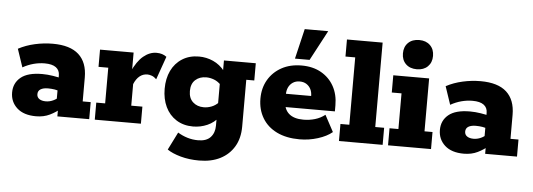

<svg xmlns="http://www.w3.org/2000/svg" viewBox="-51 -770 3049 1099"><g transform="rotate(5 1473.5 -220.0)"><path d="M170 10Q99 10 60.5 -25Q22 -60 22 -114Q22 -168 62 -201Q102 -234 185 -234Q215 -234 246.5 -229Q278 -224 298 -218L280 -205V-235Q280 -264 258.5 -280Q237 -296 194 -296Q162 -296 130 -287.5Q98 -279 68 -262L33 -366Q76 -389 127.5 -400.5Q179 -412 230 -412Q330 -412 379.5 -367Q429 -322 429 -236V-98H475V0H292V-67L315 -51Q284 -24 249 -7Q214 10 170 10ZM218 -80Q240 -80 260.5 -89.5Q281 -99 293 -113L280 -78V-170L297 -142Q282 -149 263.5 -152Q245 -155 225 -155Q198 -155 182.5 -145.5Q167 -136 167 -117Q167 -99 181 -89.5Q195 -80 218 -80Z M507 0V-98H558V-303H502V-402H695V-274L686 -288Q715 -353 751 -382.5Q787 -412 826 -412Q861 -412 884 -394L837 -261Q824 -274 810 -279Q796 -284 785 -284Q760 -284 740.5 -268.5Q721 -253 708 -222V-98H772V0Z M1122 181Q1064 181 1015.5 167.5Q967 154 938 134L989 32Q1015 48 1044.5 57Q1074 66 1106 66Q1154 66 1177.5 40.5Q1201 15 1201 -26V-67L1219 -80Q1191 -44 1152 -27Q1113 -10 1070 -10Q1015 -10 974 -36Q933 -62 911.5 -107.5Q890 -153 890 -211Q890 -270 911.5 -315Q933 -360 974 -386Q1015 -412 1070 -412Q1113 -412 1152 -394.5Q1191 -377 1219 -341L1214 -330V-402H1397V-303H1351V-34Q1351 33 1322.5 81Q1294 129 1243 155Q1192 181 1122 181ZM1122 -125Q1144 -125 1166.5 -133.5Q1189 -142 1208 -162L1202 -119V-301L1208 -260Q1189 -280 1166.5 -288.5Q1144 -297 1122 -297Q1084 -297 1059.5 -275Q1035 -253 1035 -211Q1035 -170 1059.5 -147.5Q1084 -125 1122 -125Z M1684 10Q1608 10 1553.5 -16.5Q1499 -43 1470 -91.5Q1441 -140 1441 -203Q1441 -264 1468.5 -311Q1496 -358 1545 -385Q1594 -412 1660 -412Q1725 -412 1772.5 -385Q1820 -358 1846 -311Q1872 -264 1872 -202V-167H1518V-243H1729Q1729 -265 1720.5 -282Q1712 -299 1696 -309.5Q1680 -320 1657 -320Q1634 -320 1617.5 -309Q1601 -298 1592.5 -280Q1584 -262 1584 -238V-202Q1584 -155 1612.5 -129.5Q1641 -104 1696 -104Q1731 -104 1763 -113.5Q1795 -123 1820 -143L1871 -48Q1840 -22 1789 -6Q1738 10 1684 10ZM1618 -448 1659 -621H1794L1702 -448Z M1910 0V-98H1961V-485H1905V-583H2110V-98H2161V0Z M2192 0V-98H2243V-303H2187V-402H2393V-98H2439V0ZM2318 -448Q2278 -448 2254.5 -471Q2231 -494 2231 -532Q2231 -570 2254.5 -593Q2278 -616 2318 -616Q2357 -616 2380.5 -593Q2404 -570 2404 -532Q2404 -494 2380.5 -471Q2357 -448 2318 -448Z M2628 10Q2557 10 2518.5 -25Q2480 -60 2480 -114Q2480 -168 2520 -201Q2560 -234 2643 -234Q2673 -234 2704.5 -229Q2736 -224 2756 -218L2738 -205V-235Q2738 -264 2716.5 -280Q2695 -296 2652 -296Q2620 -296 2588 -287.5Q2556 -279 2526 -262L2491 -366Q2534 -389 2585.5 -400.5Q2637 -412 2688 -412Q2788 -412 2837.5 -367Q2887 -322 2887 -236V-98H2933V0H2750V-67L2773 -51Q2742 -24 2707 -7Q2672 10 2628 10ZM2676 -80Q2698 -80 2718.5 -89.5Q2739 -99 2751 -113L2738 -78V-170L2755 -142Q2740 -149 2721.5 -152Q2703 -155 2683 -155Q2656 -155 2640.5 -145.5Q2625 -136 2625 -117Q2625 -99 2639 -89.5Q2653 -80 2676 -80Z"/></g></svg>

Font: Rokkitt ExtraBold
Style: Regular
Weight: 800
Version: Version 3.103